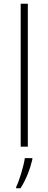

<svg xmlns="http://www.w3.org/2000/svg" viewBox="-20 -780 257 1021"><path d="M128 0V-760H90V0ZM152 68V61H112C106 104 82 183 66 214V221H89C119 175 141 116 152 68Z"/></svg>

Font: Noto Sans Myanmar ExtraLight
Style: Regular
Weight: 200
Designer: Monotype Design Team
Foundry: Monotype Imaging Inc.
Version: Version 2.107